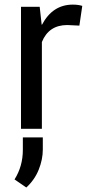

<svg xmlns="http://www.w3.org/2000/svg" viewBox="-20 -558 388 832"><path d="M161.5 0H71V-528.5H152L160.5 -451.5L162 -451Q208 -538 295.5 -538Q319 -538 336.5 -532.5L324 -447L271.5 -449.5Q191.5 -449.5 161.5 -376ZM94 254.5 43 219.5Q79 162.5 79 91.5V37.5H165.5V90Q165.5 133 147.8 177.2Q130 221.5 94 254.5Z"/></svg>

Font: Roberto Sans
Style: Regular
Weight: 400
Designer: Google (font) & Cristiano Sobral (main changes)
Version: Version 1.500; ttfautohint (v1.8.4.7-5d5b-dirty)